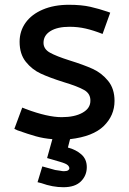

<svg xmlns="http://www.w3.org/2000/svg" viewBox="-20 -575 539 803"><path d="M211 136 157 121 137 187 153 191Q200 208 245 208Q294 208 318.5 183.5Q343 159 343 124Q343 91 320.5 71Q298 51 264 42L273 7Q369 -4 414 -48Q459 -92 459 -153Q459 -204 432 -237Q405 -270 367.5 -287Q330 -304 272 -322Q215 -340 188.5 -355Q162 -370 162 -396Q162 -427 191 -445Q220 -463 271 -463Q306 -463 338.5 -455.5Q371 -448 409 -433L441 -522L430 -526Q395 -538 358 -546.5Q321 -555 268 -555Q206 -555 159 -535Q112 -515 87 -480Q62 -445 62 -400Q62 -349 88 -316.5Q114 -284 151 -267Q188 -250 245 -232Q305 -214 332 -198.5Q359 -183 358 -153Q358 -122 325 -103.5Q292 -85 238 -85Q179 -85 88 -119L73 -125L40 -36L53 -30Q98 -14 130 -5Q162 4 199 7L177 86L232 102Q256 109 263 115.5Q270 122 270 129Q270 134 264.5 137.5Q259 141 247 141Q241 141 231.5 139Q222 137 211 136Z"/></svg>

Font: Cambay Devanagari
Style: Regular
Weight: 700
Designer: Pooja Saxena
Foundry: Pooja Saxena
Version: Version 1.095;PS 001.095;hotconv 1.0.70;makeotf.lib2.5.58329